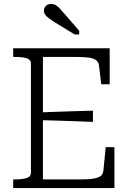

<svg xmlns="http://www.w3.org/2000/svg" viewBox="-20 -955 659 975"><path d="M561 -208V0H47V-44H57Q92 -44 114.5 -50.5Q137 -57 137 -79V-631Q137 -653 114.5 -659.5Q92 -666 57 -666H47V-710H537V-527H494L483 -621Q481 -639 468.5 -649Q456 -659 430.5 -662.5Q405 -666 363 -666H198V-44H385Q416 -44 438.5 -46Q461 -48 475.5 -53Q490 -58 497 -67Q504 -76 505 -89L517 -208ZM178 -384Q224 -386 269.5 -387.5Q315 -389 361 -390.5Q407 -392 452 -393V-336Q407 -338 361.5 -339.5Q316 -341 270 -342.5Q224 -344 178 -345ZM303 -890Q292 -903 282 -913.5Q272 -924 262 -929.5Q252 -935 239 -935Q223 -935 213 -925Q203 -915 203 -901Q203 -890 209.5 -880.5Q216 -871 227.5 -863Q239 -855 253 -845L359 -780H382V-799Z"/></svg>

Font: Roboto Serif SemiCondensed ExtraLight
Style: Regular
Weight: 250
Width: 4
Designer: Greg Gazdowicz
Foundry: Commercial Type
Version: Version 1.007